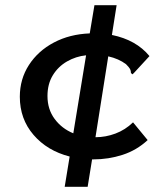

<svg xmlns="http://www.w3.org/2000/svg" viewBox="-20 -643 640 736"><path d="M316 73H228L247 -43Q161 -65 108.5 -126Q56 -187 56 -272Q56 -340 91 -394Q126 -448 186.5 -480Q247 -512 324 -515L342 -623H427L409 -509Q502 -490 553 -428L495 -365L488 -358L482 -363Q482 -372 478.5 -378.5Q475 -385 463 -397Q435 -418 395 -427L346 -117Q385 -117 422.5 -131Q460 -145 490 -174L546 -106Q504 -67 450 -49.5Q396 -32 338 -32H333ZM162 -275Q162 -224 189.5 -187Q217 -150 261 -132L310 -431Q271 -427 237 -407.5Q203 -388 182.5 -354.5Q162 -321 162 -275Z"/></svg>

Font: Inconsolata Expanded SemiBold
Style: Regular
Weight: 600
Width: 7
Monospace: yes
Designer: Raph Levien, Cyreal, Brenton Simpson
Foundry: Raph Levien, Cyreal, Google
Version: Version 3.001; ttfautohint (v1.8.2.53-6de2)